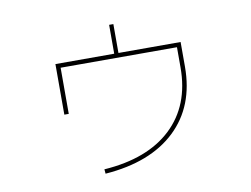

<svg xmlns="http://www.w3.org/2000/svg" viewBox="-73 -737 1147 876"><g transform="rotate(-10 500.0 -299.0)"><path d="M769.5 -383.8V-477.5H230.5V-263.7H210V-498H482.4V-631.8H502V-498H790V-383.8Q790 -200.2 674.3 -90.8Q558.6 18.6 348.6 34.2L346.7 13.7Q548.8 0 659.2 -104Q769.5 -208 769.5 -383.8Z"/></g></svg>

Font: Mgen+ 1mn thin
Style: Regular
Weight: 100
Designer: [Source Han Sans]
Ryoko NISHIZUKA  (kana & ideographs); Paul D. Hunt (Latin, Greek & Cyrillic); Wenlong ZHANG  (bopomofo
Version: Version 1.059.20150602